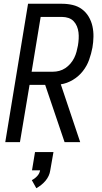

<svg xmlns="http://www.w3.org/2000/svg" viewBox="-20 -755 540 1020"><path d="M8 0 129 -735H310Q339 -735 366.5 -728.5Q394 -722 415.5 -706Q437 -690 451 -666.5Q465 -643 471 -616Q477 -589 476.5 -560Q476 -531 471 -502Q465 -470 453.5 -437.5Q442 -405 420 -377Q398 -349 367 -330.5Q336 -312 303 -307L406 0H323L220 -304H137L86 0ZM148 -374H261Q278 -374 295 -378.5Q312 -383 327 -393Q342 -403 354 -417Q366 -431 374 -447Q382 -463 386.5 -480Q391 -497 394 -513Q397 -531 398 -548.5Q399 -566 397 -583Q395 -600 388.5 -615.5Q382 -631 371 -642.5Q360 -654 344 -659.5Q328 -665 310 -665H196ZM173 245 149 202Q165 194 177.5 180.5Q190 167 193 150H150L166 53H264L247 150Q245 165 238.5 179Q232 193 222 205Q212 217 199.5 227Q187 237 173 245Z"/></svg>

Font: Iosevka SS04 Oblique
Style: Regular
Weight: 400
Italic angle: -9°
Monospace: yes
Designer: Belleve Invis
Foundry: Belleve Invis
Version: Version 19.0.0; ttfautohint (v1.8.4)